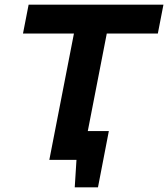

<svg xmlns="http://www.w3.org/2000/svg" viewBox="-20 -682 717 819"><path d="M295.4 -539.1H78.1L102.1 -662.1H677.2L653.3 -539.1H435.5L354.5 -123H444.3L397.9 117.2H298.8L306.2 0H190.4Z"/></svg>

Font: PT Astra Sans
Style: Bold Italic
Weight: 700
Italic angle: -16°
Designer: A.Korolkova, I. Chaeva
Foundry: ParaType Ltd
Version: Version 1.002W